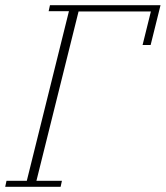

<svg xmlns="http://www.w3.org/2000/svg" viewBox="-27 -718 637 738"><path d="M-2 -23H76L238 -675H160L165 -698H590L552 -545H521L553 -674H275L113 -23H211L206 0H-7Z"/></svg>

Font: IBM Plex Serif ExtLt
Style: Italic
Weight: 200
Italic angle: -14°
Designer: Mike Abbink, Paul van der Laan, Pieter van Rosmalen
Foundry: Bold Monday
Version: Version 3.001